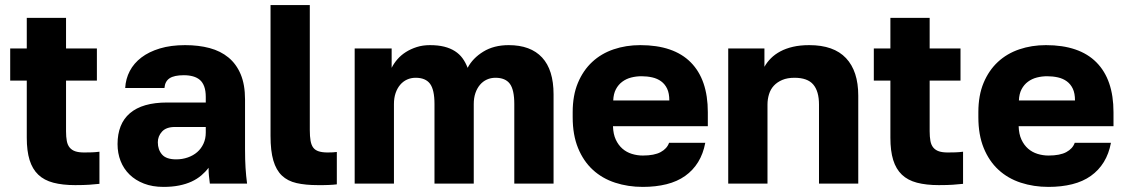

<svg xmlns="http://www.w3.org/2000/svg" viewBox="-20 -720 4417 753"><path d="M275 6Q225.3 6 189.1 -3.5Q153 -13 130 -35Q107 -57 96 -92.5Q85 -128 85 -180V-404H20V-530H85V-650H239V-530H360V-404H239V-205Q239 -183.4 242 -167.2Q245 -151 253.5 -141Q262 -131 275.6 -126.5Q289.1 -122 310 -122Q325 -122 340 -122.5Q355 -123 370 -125V1Q351 3 330 4.5Q309 6 275 6Z M621 13Q578 13 544.5 0Q511 -13 488 -35.5Q465 -58 453 -88.5Q441 -119 441 -155Q441 -194 453 -224.5Q465 -255 489.5 -276Q514 -297 550.5 -307.5Q587 -318 636 -318H787V-340Q787 -364 781 -380.5Q775 -397 764 -406.5Q753 -416 737 -420.5Q721 -425 701 -425Q682 -425 668 -422Q654 -419 645 -413Q636 -407 631 -397.5Q626 -388 625 -375H471Q473 -411 489 -441.5Q505 -472 534.5 -494.5Q564 -517 607 -530Q650 -543 706 -543Q759 -543 802 -531.5Q845 -520 876 -494.5Q907 -469 924 -428.5Q941 -388 941 -330V-135Q941 -93 943 -61.5Q945 -30 949 0H803Q801 -17 799.5 -30Q798 -43 798 -62Q786 -46 769.5 -32Q753 -18 731.5 -8Q710 2 682.5 7.5Q655 13 621 13ZM671 -95Q695 -95 716.5 -102.5Q738 -110 753.5 -123.5Q769 -137 778 -156.5Q787 -176 787 -200V-222H666Q632 -222 615.5 -204Q599 -186 599 -162Q599 -133 615.5 -114Q632 -95 671 -95Z M1226 6Q1178 6 1143 -2Q1108 -10 1085.5 -31.5Q1063 -53 1052 -90.5Q1041 -128 1041 -187V-700H1195V-210Q1195 -185 1198 -168Q1201 -151 1208.5 -141Q1216 -131 1230 -126.5Q1244 -122 1265 -122Q1277 -122 1285 -122.5Q1293 -123 1301 -124V3Q1294 4 1285.5 4.5Q1277 5 1267.5 5.5Q1258 6 1247.5 6Q1237 6 1226 6Z M1371 0V-530H1516V-454Q1525 -472 1539 -488Q1553 -504 1572 -516Q1591 -528 1614.5 -535.5Q1638 -543 1666 -543Q1698 -543 1722 -537Q1746 -531 1764 -519.5Q1782 -508 1794 -491.5Q1806 -475 1814 -454Q1834 -492 1875.5 -517.5Q1917 -543 1975 -543Q2061 -543 2106 -494.5Q2151 -446 2151 -350V0H1997V-312Q1997 -368 1979.5 -391.5Q1962 -415 1923 -415Q1905 -415 1889.5 -408Q1874 -401 1862.5 -387.5Q1851 -374 1844.5 -355Q1838 -336 1838 -312V0H1684V-312Q1684 -368 1666.5 -391.5Q1649 -415 1610 -415Q1592 -415 1576.5 -408Q1561 -401 1549.5 -387.5Q1538 -374 1531.5 -355Q1525 -336 1525 -312V0Z M2501 13Q2443 13 2392.5 -3.5Q2342 -20 2305 -54Q2268 -88 2247 -139.5Q2226 -191 2226 -260V-280Q2226 -346 2246.5 -395Q2267 -444 2302.5 -477Q2338 -510 2386.5 -526.5Q2435 -543 2491 -543Q2622 -543 2689 -475.5Q2756 -408 2756 -280V-225H2384Q2385 -194 2395 -172.5Q2405 -151 2421 -137Q2437 -123 2458 -116.5Q2479 -110 2501 -110Q2546 -110 2571 -123.5Q2596 -137 2604 -160H2746Q2738 -117 2718 -84.5Q2698 -52 2667 -30Q2636 -8 2594 2.5Q2552 13 2501 13ZM2385 -326H2605Q2605 -354 2596.5 -372Q2588 -390 2573 -401Q2558 -412 2538 -416.5Q2518 -421 2496 -421Q2475 -421 2455.5 -416Q2436 -411 2420.5 -399.5Q2405 -388 2395.5 -370Q2386 -352 2385 -326Z M2836 0V-530H2978V-458Q2988 -476 3003.5 -491.5Q3019 -507 3040.5 -518.5Q3062 -530 3090 -536.5Q3118 -543 3154 -543Q3250 -543 3298 -492Q3346 -441 3346 -345V0H3192V-310Q3192 -362 3169.5 -388.5Q3147 -415 3096 -415Q3068 -415 3048 -406.5Q3028 -398 3015 -384Q3002 -370 2996 -350.5Q2990 -331 2990 -310V0Z M3662 6Q3612.3 6 3576.1 -3.5Q3540 -13 3517 -35Q3494 -57 3483 -92.5Q3472 -128 3472 -180V-404H3407V-530H3472V-650H3626V-530H3747V-404H3626V-205Q3626 -183.4 3629 -167.2Q3632 -151 3640.5 -141Q3649 -131 3662.6 -126.5Q3676.1 -122 3697 -122Q3712 -122 3727 -122.5Q3742 -123 3757 -125V1Q3738 3 3717 4.5Q3696 6 3662 6Z M4092 13Q4034 13 3983.5 -3.5Q3933 -20 3896 -54Q3859 -88 3838 -139.5Q3817 -191 3817 -260V-280Q3817 -346 3837.5 -395Q3858 -444 3893.5 -477Q3929 -510 3977.5 -526.5Q4026 -543 4082 -543Q4213 -543 4280 -475.5Q4347 -408 4347 -280V-225H3975Q3976 -194 3986 -172.5Q3996 -151 4012 -137Q4028 -123 4049 -116.5Q4070 -110 4092 -110Q4137 -110 4162 -123.5Q4187 -137 4195 -160H4337Q4329 -117 4309 -84.5Q4289 -52 4258 -30Q4227 -8 4185 2.5Q4143 13 4092 13ZM3976 -326H4196Q4196 -354 4187.5 -372Q4179 -390 4164 -401Q4149 -412 4129 -416.5Q4109 -421 4087 -421Q4066 -421 4046.5 -416Q4027 -411 4011.5 -399.5Q3996 -388 3986.5 -370Q3977 -352 3976 -326Z"/></svg>

Font: Golos Text VF
Style: Regular
Weight: 400
Designer: A.Korolkova, Vitaly Kuzmin
Foundry: ParaType Ltd
Version: Version 2.003